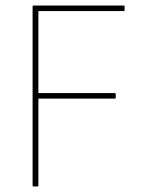

<svg xmlns="http://www.w3.org/2000/svg" viewBox="-20 -675 523 695"><path d="M101 0Q98 0 98 -3V-652Q98 -655 101 -655H427Q431 -655 431 -652V-638Q431 -635 427 -635H119V-338H395Q399 -338 399 -334V-321Q399 -318 395 -318H119V-3Q119 0 115 0Z"/></svg>

Font: Sofia Sans Semi Condensed Thin
Style: Regular
Weight: 250
Version: Version 4.100